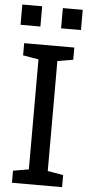

<svg xmlns="http://www.w3.org/2000/svg" viewBox="-60 -940 455 974"><g transform="rotate(5 167.0 -452.5)"><path d="M39.6 0V-61.5L119.1 -75.2V-635.3L39.6 -648.9V-710.9H294.9V-648.9L215.3 -635.3V-75.2L294.9 -61.5V0ZM219.7 -802.2V-905.3H320.8V-802.2ZM13.2 -802.2V-905.3H114.3V-802.2Z"/></g></svg>

Font: Roboto Slab LO
Style: Regular
Weight: 400
Designer: Google
Version: Version 2.000